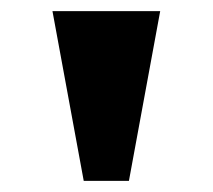

<svg xmlns="http://www.w3.org/2000/svg" viewBox="-20 -734 381 344"><path d="M211 -410 267 -714H74L130 -410Z"/></svg>

Font: UArctic Serif Black
Style: Regular
Weight: 900
Designer: Customization by Puisto advertising & original work Monotype Design Team
Foundry: Monotype Imaging Inc.
Version: Version 2.004